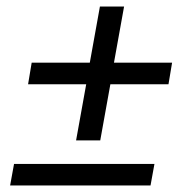

<svg xmlns="http://www.w3.org/2000/svg" viewBox="-20 -568 580 588"><path d="M507 -376 496 -310H318L287 -138H213L244 -310H66L77 -376H255L286 -548H360L329 -376ZM23 -66H453L441 0H11Z"/></svg>

Font: Chakra Petch
Style: Italic
Weight: 400
Italic angle: -10°
Designer: Katatrad Aksorn Co.,Ltd.
Foundry: Cadson Demak Co.,Ltd.
Version: Version 1.000; ttfautohint (v1.6)